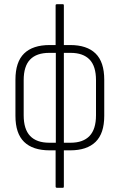

<svg xmlns="http://www.w3.org/2000/svg" viewBox="-20 -703 566 908"><path d="M215 8Q135 8 94 -32Q53 -72 53 -155V-326Q53 -410 94 -450Q135 -490 215 -490H312Q391 -490 432 -450Q473 -410 473 -326V-155Q473 -72 432 -32Q391 8 312 8ZM213 -28H314Q373 -28 403.5 -60Q434 -92 434 -158V-324Q434 -390 403.5 -421.5Q373 -453 314 -453H213Q153 -453 122.5 -421.5Q92 -390 92 -324V-158Q92 -92 122.5 -60Q153 -28 213 -28ZM249 185Q243 185 243 179V-2L244 -12V-467L243 -479V-678Q243 -683 249 -683H278Q282 -683 282 -678V-478V-467V-13V-2V179Q282 185 278 185Z"/></svg>

Font: Sofia Sans Condensed ExtraLight
Style: Regular
Weight: 250
Version: Version 4.100